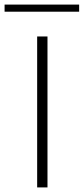

<svg xmlns="http://www.w3.org/2000/svg" viewBox="-36 -817 365 837"><path d="M-16 -797H309V-766H-16ZM126 -658H171V0H126Z"/></svg>

Font: Ysabeau Infant Light
Style: Regular
Weight: 300
Designer: Christian Thalmann (Catharsis Fonts)
Version: Version 0.003